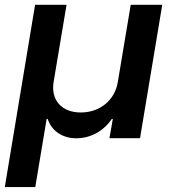

<svg xmlns="http://www.w3.org/2000/svg" viewBox="-32 -565 704 785"><path d="M-12.4 199.9H112.2L158.7 -78.8H163C179 -28.8 224.4 0.4 280.2 0.4C337.4 0.4 391.7 -28.8 425.1 -78.8H429.3L415.5 0H540.5L631.4 -545.5H502.5L449.6 -229.4C437.9 -155.9 376.8 -105.1 298.3 -105.1C220.2 -105.1 175.4 -155.9 187.1 -229.4L240.1 -545.5H111.5Z"/></svg>

Font: TID UI Semi Bold
Style: Italic
Weight: 600
Italic angle: -9.39999°
Designer: The TID Project Authors
Foundry: Bakken & Bæck
Version: Version 1.001;hotconv 1.0.109;makeotfexe 2.5.65596